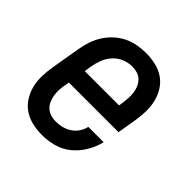

<svg xmlns="http://www.w3.org/2000/svg" viewBox="-148 -663 796 796"><g transform="rotate(45 250.0 -265.0)"><path d="M207 8Q178 8 150.5 2Q123 -4 100 -19Q77 -34 62 -57Q47 -80 40 -106.5Q33 -133 33.5 -162.5Q34 -192 39 -221L61 -351Q65 -375 73 -399.5Q81 -424 95 -446.5Q109 -469 129 -487.5Q149 -506 172.5 -517.5Q196 -529 221.5 -533.5Q247 -538 272 -538Q300 -538 328 -531.5Q356 -525 378 -510Q400 -495 414.5 -472Q429 -449 435.5 -422.5Q442 -396 441.5 -367Q441 -338 436 -309L422 -225H131L128 -207Q125 -192 124 -176Q123 -160 125.5 -144.5Q128 -129 134 -115Q140 -101 151 -91Q162 -81 176.5 -76.5Q191 -72 207 -72Q225 -72 243 -76.5Q261 -81 277 -91.5Q293 -102 303.5 -118Q314 -134 318 -152H408Q400 -119 382 -88Q364 -57 336.5 -34Q309 -11 275 -1.5Q241 8 207 8ZM144 -305H345L348 -323Q350 -338 351 -354Q352 -370 350 -385Q348 -400 342 -414Q336 -428 325.5 -438.5Q315 -449 300.5 -453.5Q286 -458 270 -458Q270 -458 270 -458Q270 -458 270 -458Q247 -458 225 -449Q203 -440 186.5 -422Q170 -404 161.5 -382Q153 -360 149 -337Z"/></g></svg>

Font: Iosevka Curly Slab MdObl
Style: Regular
Weight: 500
Italic angle: -9°
Monospace: yes
Designer: Belleve Invis
Foundry: Belleve Invis
Version: Version 11.0.0; ttfautohint (v1.8.3)